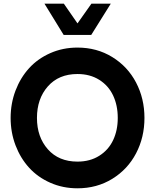

<svg xmlns="http://www.w3.org/2000/svg" viewBox="-20 -1020 847 1050"><path d="M328.1 -829.1 223.1 -1000H329.1L403.8 -892.1L480 -1000H585.9L479 -829.1ZM403.8 9.8Q323.7 9.8 255.1 -20.5Q186.5 -50.8 139.2 -102.8Q91.8 -154.8 64.9 -225.3Q38.1 -295.9 38.1 -375Q38.1 -454.1 64.9 -524.7Q91.8 -595.2 139.2 -647.2Q186.5 -699.2 255.1 -729.5Q323.7 -759.8 403.8 -759.8Q509.8 -759.8 594 -708Q678.2 -656.2 724.1 -568.6Q770 -481 770 -375Q770 -269 724.1 -181.4Q678.2 -93.8 594 -42Q509.8 9.8 403.8 9.8ZM403.8 -136.2Q472.2 -136.2 522.7 -168Q573.2 -199.7 598.6 -253.4Q624 -307.1 624 -375Q624 -443.8 598.6 -497.8Q573.2 -551.8 522.7 -583.5Q472.2 -615.2 403.8 -615.2Q301.3 -615.2 241.7 -547.6Q182.1 -480 182.1 -375Q182.1 -271 241.7 -203.6Q301.3 -136.2 403.8 -136.2Z"/></svg>

Font: Orkney
Style: Bold
Weight: 700
Designer: Samuel Oakes and Alfredo Marco Pradil
Foundry: Alfredo Marco Pradil
Version: 1.0